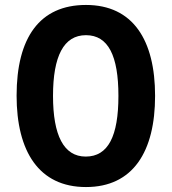

<svg xmlns="http://www.w3.org/2000/svg" viewBox="-20 -745 693 775"><path d="M606 -358C606 -583 517 -725 327 -725C140 -725 47 -593 47 -359C47 -134 137 10 327 10C517 10 606 -133 606 -358ZM194 -358C194 -518 237 -603 327 -603C417 -603 458 -520 458 -358C458 -196 417 -113 326 -113C237 -113 194 -199 194 -358Z"/></svg>

Font: Noto Sans Lao UI Cond
Style: Bold
Weight: 700
Width: 3
Designer: Monotype Design Team
Foundry: Monotype Imaging Inc.
Version: Version 2.000